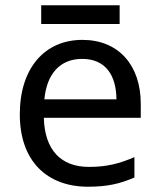

<svg xmlns="http://www.w3.org/2000/svg" viewBox="-20 -697 604 727"><path d="M433 -677H136V-606H433ZM292 -546C150 -546 55 -440 55 -264C55 -85 160 10 313 10C386 10 434 -1 489 -25V-102C433 -78 385 -65 317 -65C210 -65 149 -130 146 -251H513V-304C513 -450 429 -546 292 -546ZM291 -474C380 -474 420 -412 421 -321H148C157 -417 207 -474 291 -474Z"/></svg>

Font: Noto Sans Nandinagari
Style: Regular
Weight: 400
Designer: Ek Type
Foundry: Ek Type
Version: Version 1.002